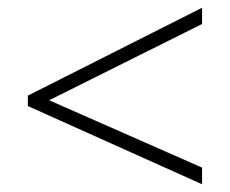

<svg xmlns="http://www.w3.org/2000/svg" viewBox="-20 -609 594 496"><path d="M502 -133V-176L107 -350L502 -547V-589L52 -362V-335Z"/></svg>

Font: Kathrein 35 Thin
Style: Regular
Weight: 250
Designer: Lazydogs Typefoundry, based on Open Sans by Ascender Corporation
Foundry: Lazydogs Typefoundry
Version: Version 1.003;PS 001.003;hotconv 1.0.88;makeotf.lib2.5.64775